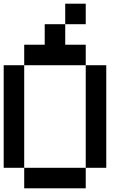

<svg xmlns="http://www.w3.org/2000/svg" viewBox="-20 -1020 707 1040"><path d="M111.1 -111.1H0V-666.7H111.1ZM333.3 -777.8H444.4V-666.7H111.1V-777.8H222.2V-888.9H333.3ZM444.4 -888.9H333.3V-1000H444.4ZM444.4 0H111.1V-111.1H444.4ZM555.6 -111.1H444.4V-666.7H555.6Z"/></svg>

Font: Pixeloid Mono
Style: Regular
Weight: 400
Monospace: yes
Designer: GGBotNet
Foundry: GGBotNet
Version: 0.5